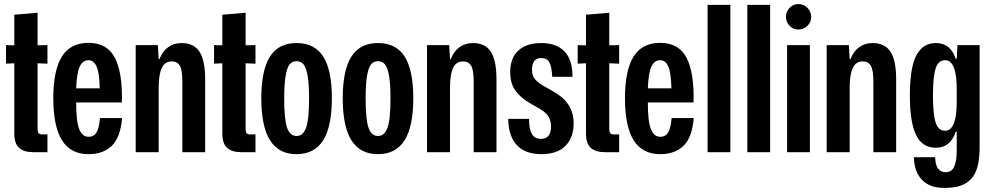

<svg xmlns="http://www.w3.org/2000/svg" viewBox="-20 -753 4908 950"><path d="M145 0Q97.7 0 74.2 -21.7Q50.8 -43.5 50.8 -90.8V-439.9L9.8 -438V-529.8L50.8 -528.8V-680.2L166 -689.9V-528.8L214.8 -529.8V-438L166 -439.9V-115.2Q166 -100.1 170.9 -94Q175.8 -87.9 189 -87.9H214.8V0Z M418 9.8Q330.1 9.8 286.9 -58.6Q243.7 -127 243.7 -267.1Q243.7 -404.8 286.1 -472.9Q328.6 -541 418 -541Q510.3 -541 548.6 -466.6Q586.9 -392.1 583 -246.1H356.9Q356.9 -151.4 372.1 -113.8Q387.2 -76.2 418 -76.2Q445.3 -76.2 458 -98.6Q470.7 -121.1 474.6 -168.9H584Q576.2 -73.2 533.4 -31.7Q490.7 9.8 418 9.8ZM356.9 -315.9H473.6Q471.7 -393.6 457.8 -424.3Q443.8 -455.1 418 -455.1Q389.6 -455.1 374.8 -424.3Q359.9 -393.6 356.9 -315.9Z M651.4 0V-529.8H761.2L765.1 -460.9H769.5Q783.7 -499 812 -519.5Q840.3 -540 878.4 -540Q939 -540 967 -497.3Q995.1 -454.6 995.1 -359.9V0H882.3V-350.1Q882.3 -406.7 869.6 -428Q856.9 -449.2 829.6 -449.2Q794.9 -449.2 780 -415.8Q765.1 -382.3 765.1 -318.8V0Z M1174.3 0Q1127 0 1103.5 -21.7Q1080.1 -43.5 1080.1 -90.8V-439.9L1039.1 -438V-529.8L1080.1 -528.8V-680.2L1195.3 -689.9V-528.8L1244.1 -529.8V-438L1195.3 -439.9V-115.2Q1195.3 -100.1 1200.2 -94Q1205.1 -87.9 1218.3 -87.9H1244.1V0Z M1447.3 9.8Q1359.4 9.8 1316.2 -58.6Q1272.9 -127 1272.9 -267.1Q1272.9 -404.8 1315.4 -472.4Q1357.9 -540 1447.3 -540Q1537.1 -540 1579.6 -472.9Q1622.1 -405.8 1622.1 -267.1Q1622.1 -127 1578.9 -58.6Q1535.6 9.8 1447.3 9.8ZM1386.2 -265.1Q1386.2 -161.1 1400.6 -120.6Q1415 -80.1 1447.3 -80.1Q1479.5 -80.1 1494.4 -120.8Q1509.3 -161.6 1509.3 -265.1Q1509.3 -337.4 1502 -378.4Q1494.6 -419.4 1481.7 -434.8Q1468.8 -450.2 1447.3 -450.2Q1426.3 -450.2 1413.3 -434.8Q1400.4 -419.4 1393.3 -378.2Q1386.2 -336.9 1386.2 -265.1Z M1850.1 9.8Q1762.2 9.8 1719 -58.6Q1675.8 -127 1675.8 -267.1Q1675.8 -404.8 1718.3 -472.4Q1760.7 -540 1850.1 -540Q1939.9 -540 1982.4 -472.9Q2024.9 -405.8 2024.9 -267.1Q2024.9 -127 1981.7 -58.6Q1938.5 9.8 1850.1 9.8ZM1789.1 -265.1Q1789.1 -161.1 1803.5 -120.6Q1817.9 -80.1 1850.1 -80.1Q1882.3 -80.1 1897.2 -120.8Q1912.1 -161.6 1912.1 -265.1Q1912.1 -337.4 1904.8 -378.4Q1897.5 -419.4 1884.5 -434.8Q1871.6 -450.2 1850.1 -450.2Q1829.1 -450.2 1816.2 -434.8Q1803.2 -419.4 1796.1 -378.2Q1789.1 -336.9 1789.1 -265.1Z M2092.8 0V-529.8H2202.6L2206.5 -460.9H2210.9Q2225.1 -499 2253.4 -519.5Q2281.7 -540 2319.8 -540Q2380.4 -540 2408.4 -497.3Q2436.5 -454.6 2436.5 -359.9V0H2323.7V-350.1Q2323.7 -406.7 2311 -428Q2298.3 -449.2 2271 -449.2Q2236.3 -449.2 2221.4 -415.8Q2206.5 -382.3 2206.5 -318.8V0Z M2658.7 9.8Q2579.1 9.8 2537.4 -34.9Q2495.6 -79.6 2494.6 -165H2597.7Q2597.7 -114.3 2611.6 -90.1Q2625.5 -65.9 2656.7 -65.9Q2706.5 -65.9 2706.5 -127.9Q2706.5 -144.5 2701.7 -158.4Q2696.8 -172.4 2690.7 -181.4Q2684.6 -190.4 2670.9 -200.7Q2657.2 -210.9 2647.9 -216.6Q2638.7 -222.2 2618.7 -232.9Q2591.8 -247.6 2573.2 -261.5Q2554.7 -275.4 2537.8 -294.7Q2521 -314 2512.7 -339.4Q2504.4 -364.7 2504.4 -396Q2504.4 -465.3 2544.4 -502.7Q2584.5 -540 2658.7 -540Q2732.4 -540 2772.7 -499Q2813 -458 2812.5 -373H2712.4Q2710 -423.3 2698.2 -444.6Q2686.5 -465.8 2657.7 -465.8Q2612.3 -465.8 2612.3 -407.2Q2612.3 -390.1 2617.9 -376.5Q2623.5 -362.8 2636.5 -351.6Q2649.4 -340.3 2661.1 -332.8Q2672.9 -325.2 2694.3 -314Q2742.2 -287.1 2761.7 -270Q2818.4 -220.7 2818.4 -143.1Q2818.4 -71.3 2777.3 -30.8Q2736.3 9.8 2658.7 9.8Z M2973.6 0Q2926.3 0 2902.8 -21.7Q2879.4 -43.5 2879.4 -90.8V-439.9L2838.4 -438V-529.8L2879.4 -528.8V-680.2L2994.6 -689.9V-528.8L3043.5 -529.8V-438L2994.6 -439.9V-115.2Q2994.6 -100.1 2999.5 -94Q3004.4 -87.9 3017.6 -87.9H3043.5V0Z M3246.6 9.8Q3158.7 9.8 3115.5 -58.6Q3072.3 -127 3072.3 -267.1Q3072.3 -404.8 3114.7 -472.9Q3157.2 -541 3246.6 -541Q3338.9 -541 3377.2 -466.6Q3415.5 -392.1 3411.6 -246.1H3185.5Q3185.5 -151.4 3200.7 -113.8Q3215.8 -76.2 3246.6 -76.2Q3273.9 -76.2 3286.6 -98.6Q3299.3 -121.1 3303.2 -168.9H3412.6Q3404.8 -73.2 3362.1 -31.7Q3319.3 9.8 3246.6 9.8ZM3185.5 -315.9H3302.2Q3300.3 -393.6 3286.4 -424.3Q3272.5 -455.1 3246.6 -455.1Q3218.3 -455.1 3203.4 -424.3Q3188.5 -393.6 3185.5 -315.9Z M3481 0V-729H3593.8V0Z M3677.7 0V-729H3790.5V0Z M3874.5 0V-529.8H3987.3V0ZM3868.7 -668.9Q3868.7 -695.3 3886.7 -714.1Q3904.8 -732.9 3929.7 -732.9Q3956.5 -732.9 3975.1 -714.1Q3993.7 -695.3 3993.7 -668.9Q3993.7 -643.6 3975.1 -625.2Q3956.5 -606.9 3929.7 -606.9Q3904.8 -606.9 3886.7 -625.5Q3868.7 -644 3868.7 -668.9Z M4070.3 0V-529.8H4180.2L4184.1 -460.9H4188.5Q4202.6 -499 4231 -519.5Q4259.3 -540 4297.4 -540Q4357.9 -540 4386 -497.3Q4414.1 -454.6 4414.1 -359.9V0H4301.3V-350.1Q4301.3 -406.7 4288.6 -428Q4275.9 -449.2 4248.5 -449.2Q4213.9 -449.2 4199 -415.8Q4184.1 -382.3 4184.1 -318.8V0Z M4651.9 176.8Q4580.1 176.8 4541.7 136.7Q4503.4 96.7 4502 24.9H4606.9Q4608.9 66.9 4622.6 83Q4636.2 99.1 4659.2 99.1Q4689.5 99.1 4701.7 70.6Q4713.9 42 4713.9 -9.8V-101.1H4709Q4682.1 -22 4610.8 -22Q4543 -22 4512.5 -85.2Q4481.9 -148.4 4481.9 -280.8Q4481.9 -353.5 4491 -405Q4500 -456.5 4517.6 -485.6Q4535.2 -514.6 4557.9 -527.3Q4580.6 -540 4610.8 -540Q4683.1 -540 4709 -461.9H4713.9L4717.3 -529.8H4827.1V-26.9Q4827.1 31.7 4816.7 71.3Q4806.2 110.8 4783.4 134Q4760.7 157.2 4729.2 167Q4697.8 176.8 4651.9 176.8ZM4596.2 -280.8Q4596.2 -188.5 4609.4 -147.2Q4622.6 -106 4656.2 -106Q4713.9 -106 4713.9 -251V-311Q4713.9 -455.1 4656.2 -455.1Q4621.6 -455.1 4608.9 -412.8Q4596.2 -370.6 4596.2 -280.8Z"/></svg>

Font: Lumene Sans Condensed
Style: Bold
Weight: 600
Width: 3
Designer: Deni Anggara
Version: Version 1.003;Glyphs 3.1.2 (3151)